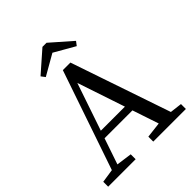

<svg xmlns="http://www.w3.org/2000/svg" viewBox="-234 -995 1132 1132"><g transform="rotate(-45 332.0 -428.5)"><path d="M5 0V-41L105 -56H125L234 -41V0ZM71 0 302 -675H365L595 0H497L299 -591H319L314 -576L118 0ZM177 -217V-264H463V-217ZM381 0V-41L507 -56H529L653 -41V0ZM348 -857 479 -742 460 -717 289 -815H373L202 -717L183 -742L314 -857Z"/></g></svg>

Font: Source Serif 4 Variable
Style: Regular
Weight: 400
Designer: Frank Grießhammer
Foundry: Adobe
Version: Version 4.005;hotconv 1.1.0;makeotfexe 2.6.0